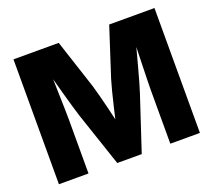

<svg xmlns="http://www.w3.org/2000/svg" viewBox="-122 -890 1169 1051"><g transform="rotate(-20 462.0 -364.0)"><path d="M51.3 0V-727.5H314.9L408.2 -442.9Q416 -417 426.5 -377.2Q437 -337.4 447.8 -292.7Q458.5 -248 467.8 -207Q477.1 -166 482.4 -137.2H443.4Q448.7 -166 458 -206.8Q467.3 -247.6 477.8 -292.2Q488.3 -336.9 498.5 -377Q508.8 -417 516.6 -442.9L608.9 -727.5H872.6V0H700.2V-314.5Q700.2 -338.9 701.2 -376.2Q702.1 -413.6 703.4 -457Q704.6 -500.5 705.8 -544.9Q707 -589.4 707 -628.4H722.7Q712.9 -586.9 701.2 -541.7Q689.5 -496.6 677.7 -453.6Q666 -410.6 655.8 -374.5Q645.5 -338.4 637.7 -314.5L533.7 0H391.1L285.2 -314.5Q277.8 -338.4 267.1 -374.5Q256.3 -410.6 244.6 -453.6Q232.9 -496.6 220.7 -541.5Q208.5 -586.4 197.8 -628.4H216.8Q217.3 -589.8 218.3 -545.4Q219.2 -501 220.5 -457.3Q221.7 -413.6 222.7 -376.2Q223.6 -338.9 223.6 -314.5V0Z"/></g></svg>

Font: Inter 24pt ExtraBold
Style: Regular
Weight: 800
Designer: Rasmus Andersson
Foundry: rsms
Version: Version 4.001;git-66647c0bb